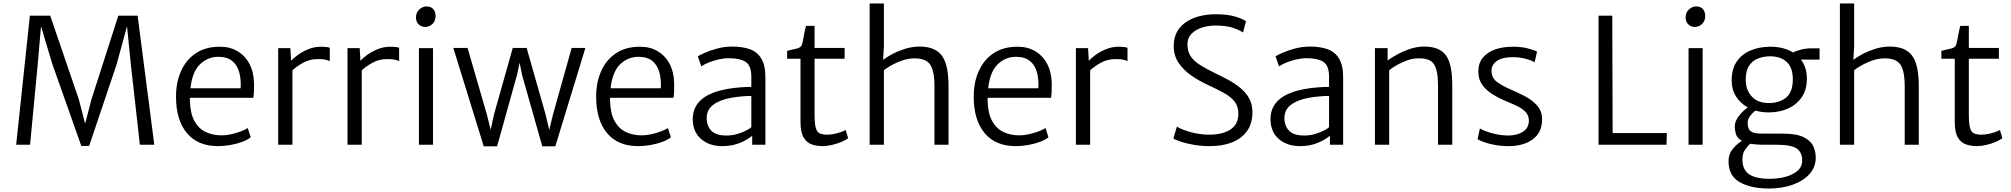

<svg xmlns="http://www.w3.org/2000/svg" viewBox="-20 -833 11574 1105"><path d="M73 0 152 -743H269L434 -260L470 -121L506 -260L661 -743H772L868 0H785L733 -462L711 -682L651 -462L493 7H448L282 -462L216 -682L197 -462L153 0Z M1235 8Q1118 8 1055.5 -67.2Q993 -142.5 993 -276Q993 -359.5 1022 -424.2Q1051 -489 1106.5 -526.2Q1162 -563.5 1242 -564Q1301 -565 1345.5 -539.2Q1390 -513.5 1415.2 -466Q1440.5 -418.5 1442 -355Q1442 -329 1441.5 -308.2Q1441 -287.5 1438 -270H1073Q1072.5 -260.5 1073 -250Q1075.5 -178.5 1099.5 -135.5Q1123.5 -92.5 1164 -73.2Q1204.5 -54 1256 -54Q1281.5 -54 1310.8 -60.5Q1340 -67 1365.8 -76.8Q1391.5 -86.5 1406 -96L1423 -43Q1405 -28 1374 -16.5Q1343 -5 1306.2 1.5Q1269.5 8 1235 8ZM1237 -506Q1176 -506 1131.5 -463.5Q1087 -421 1076 -325H1365Q1368 -376 1356.8 -417Q1345.5 -458 1316.5 -482Q1287.5 -506 1237 -506Z M1581 0V-556H1651L1655.5 -482.5Q1667 -497 1693.2 -516.2Q1719.5 -535.5 1754.2 -549.8Q1789 -564 1825 -564Q1863 -564 1878 -558V-481Q1870.5 -485 1855.8 -489Q1841 -493 1810 -493Q1762 -493 1723 -471Q1684 -449 1663 -428V0Z M1980 0V-556H2050L2054.5 -482.5Q2066 -497 2092.2 -516.2Q2118.5 -535.5 2153.2 -549.8Q2188 -564 2224 -564Q2262 -564 2277 -558V-481Q2269.5 -485 2254.8 -489Q2240 -493 2209 -493Q2161 -493 2122 -471Q2083 -449 2062 -428V0Z M2391 0V-556H2472V0ZM2427 -678Q2405.5 -678 2389.8 -692.5Q2374 -707 2374 -733Q2374 -761 2393.2 -778.5Q2412.5 -796 2434 -796Q2461 -796 2474 -780.2Q2487 -764.5 2487 -741Q2487 -712.5 2468.8 -695.2Q2450.5 -678 2427 -678Z M2764 9 2589 -557H2671L2782 -174L2804 -86L2823 -174L2931 -557H3011L3120 -174L3141 -85L3162 -172L3270 -557H3349L3176 9H3101L2985 -400L2970.5 -472L2955 -400L2841 9Z M3653 8Q3536 8 3473.5 -67.2Q3411 -142.5 3411 -276Q3411 -359.5 3440 -424.2Q3469 -489 3524.5 -526.2Q3580 -563.5 3660 -564Q3719 -565 3763.5 -539.2Q3808 -513.5 3833.2 -466Q3858.5 -418.5 3860 -355Q3860 -329 3859.5 -308.2Q3859 -287.5 3856 -270H3491Q3490.5 -260.5 3491 -250Q3493.5 -178.5 3517.5 -135.5Q3541.5 -92.5 3582 -73.2Q3622.5 -54 3674 -54Q3699.5 -54 3728.8 -60.5Q3758 -67 3783.8 -76.8Q3809.5 -86.5 3824 -96L3841 -43Q3823 -28 3792 -16.5Q3761 -5 3724.2 1.5Q3687.5 8 3653 8ZM3655 -506Q3594 -506 3549.5 -463.5Q3505 -421 3494 -325H3783Q3786 -376 3774.8 -417Q3763.5 -458 3734.5 -482Q3705.5 -506 3655 -506Z M4136 8Q4062.5 8 4014.8 -33.2Q3967 -74.5 3967 -147Q3967 -202 3997.8 -240.2Q4028.5 -278.5 4087 -300Q4119.5 -312.5 4159 -319.8Q4198.5 -327 4236.8 -330Q4275 -333 4304 -333V-391Q4304 -455 4271.8 -476.5Q4239.5 -498 4174 -498Q4146 -498 4114.8 -490.8Q4083.5 -483.5 4057 -472.5Q4030.5 -461.5 4016 -451L3996 -509Q4005.5 -515.5 4035.8 -529Q4066 -542.5 4108 -553.8Q4150 -565 4195 -565Q4252 -565 4294.8 -550Q4337.5 -535 4361.2 -496.5Q4385 -458 4385 -388V0H4309V-52Q4286 -31 4240.8 -11.5Q4195.5 8 4136 8ZM4047 -153Q4047 -109.5 4073.5 -81.2Q4100 -53 4160 -53Q4194.5 -53 4224.8 -62.2Q4255 -71.5 4276 -82.8Q4297 -94 4304 -101V-281Q4284 -281 4252.5 -278.5Q4221 -276 4188.2 -270.2Q4155.5 -264.5 4132 -255Q4090 -239.5 4068.5 -215Q4047 -190.5 4047 -153Z M4714 8Q4680 8 4651 -2.2Q4622 -12.5 4604.5 -42.5Q4587 -72.5 4587 -132V-495H4510V-540Q4537 -547.5 4562.8 -552.8Q4588.5 -558 4595 -575Q4598 -583.5 4601.8 -603.2Q4605.5 -623 4609.8 -645.2Q4614 -667.5 4619 -684H4668V-557H4841V-495H4668V-178Q4668 -122.5 4675 -97.2Q4682 -72 4698.2 -65Q4714.5 -58 4742 -58Q4759 -58 4780 -62.2Q4801 -66.5 4819.2 -72.8Q4837.5 -79 4847 -85L4861 -38Q4847 -26.5 4822 -16Q4797 -5.5 4768.2 1.2Q4739.5 8 4714 8Z M4985 0V-813H5067V-565L5062.5 -488.5Q5083.5 -505 5116.2 -522.2Q5149 -539.5 5188 -551.8Q5227 -564 5267 -565Q5359.5 -566.5 5399.8 -513.8Q5440 -461 5439 -331V0H5358V-336Q5358 -427 5331.8 -463.2Q5305.5 -499.5 5234 -497Q5193 -495.5 5146.5 -475Q5100 -454.5 5067 -429V0Z M5826 8Q5709 8 5646.5 -67.2Q5584 -142.5 5584 -276Q5584 -359.5 5613 -424.2Q5642 -489 5697.5 -526.2Q5753 -563.5 5833 -564Q5892 -565 5936.5 -539.2Q5981 -513.5 6006.2 -466Q6031.5 -418.5 6033 -355Q6033 -329 6032.5 -308.2Q6032 -287.5 6029 -270H5664Q5663.5 -260.5 5664 -250Q5666.5 -178.5 5690.5 -135.5Q5714.5 -92.5 5755 -73.2Q5795.5 -54 5847 -54Q5872.5 -54 5901.8 -60.5Q5931 -67 5956.8 -76.8Q5982.5 -86.5 5997 -96L6014 -43Q5996 -28 5965 -16.5Q5934 -5 5897.2 1.5Q5860.5 8 5826 8ZM5828 -506Q5767 -506 5722.5 -463.5Q5678 -421 5667 -325H5956Q5959 -376 5947.8 -417Q5936.5 -458 5907.5 -482Q5878.5 -506 5828 -506Z M6172 0V-556H6242L6246.5 -482.5Q6258 -497 6284.2 -516.2Q6310.5 -535.5 6345.2 -549.8Q6380 -564 6416 -564Q6454 -564 6469 -558V-481Q6461.5 -485 6446.8 -489Q6432 -493 6401 -493Q6353 -493 6314 -471Q6275 -449 6254 -428V0Z M6944 8Q6895.5 8 6852.5 0.8Q6809.5 -6.5 6778 -16.8Q6746.5 -27 6733 -36L6753 -104Q6783 -86 6834.8 -72Q6886.5 -58 6939 -58Q7016.5 -58 7061.8 -87.8Q7107 -117.5 7107 -179Q7107 -221.5 7084.5 -249.5Q7062 -277.5 7022 -299.2Q6982 -321 6930 -345Q6881.5 -367 6836.8 -398Q6792 -429 6763.5 -470.8Q6735 -512.5 6735 -567Q6735 -618.5 6756.2 -653.8Q6777.5 -689 6812.8 -710.5Q6848 -732 6890.2 -741.5Q6932.5 -751 6975 -751Q7045.5 -751 7088.5 -737.8Q7131.5 -724.5 7151 -711L7134 -646Q7107 -663.5 7069.5 -674.8Q7032 -686 6975 -686Q6935.5 -686 6898.5 -674.5Q6861.5 -663 6837.8 -639Q6814 -615 6814 -578Q6814 -536.5 6833.2 -508.2Q6852.5 -480 6889.5 -457.2Q6926.5 -434.5 6979 -409Q7016 -391.5 7053 -371.2Q7090 -351 7120.5 -325.2Q7151 -299.5 7169.5 -266Q7188 -232.5 7188 -188Q7188 -122.5 7157 -79Q7126 -35.5 7071 -13.8Q7016 8 6944 8Z M7461 8Q7387.5 8 7339.8 -33.2Q7292 -74.5 7292 -147Q7292 -202 7322.8 -240.2Q7353.5 -278.5 7412 -300Q7444.5 -312.5 7484 -319.8Q7523.5 -327 7561.8 -330Q7600 -333 7629 -333V-391Q7629 -455 7596.8 -476.5Q7564.5 -498 7499 -498Q7471 -498 7439.8 -490.8Q7408.5 -483.5 7382 -472.5Q7355.5 -461.5 7341 -451L7321 -509Q7330.5 -515.5 7360.8 -529Q7391 -542.5 7433 -553.8Q7475 -565 7520 -565Q7577 -565 7619.8 -550Q7662.5 -535 7686.2 -496.5Q7710 -458 7710 -388V0H7634V-52Q7611 -31 7565.8 -11.5Q7520.5 8 7461 8ZM7372 -153Q7372 -109.5 7398.5 -81.2Q7425 -53 7485 -53Q7519.5 -53 7549.8 -62.2Q7580 -71.5 7601 -82.8Q7622 -94 7629 -101V-281Q7609 -281 7577.5 -278.5Q7546 -276 7513.2 -270.2Q7480.5 -264.5 7457 -255Q7415 -239.5 7393.5 -215Q7372 -190.5 7372 -153Z M7893 0V-556H7966V-485Q7986 -500 8018.8 -518.2Q8051.5 -536.5 8091 -550.2Q8130.5 -564 8171 -565Q8262 -566.5 8300 -516.8Q8338 -467 8338 -344V0H8256V-345Q8256 -427.5 8232.5 -463.8Q8209 -500 8137 -497Q8111 -496.5 8081.5 -486.5Q8052 -476.5 8024 -461Q7996 -445.5 7975 -429V0Z M8484 -32 8497 -94Q8507.5 -86.5 8532.8 -77Q8558 -67.5 8590.8 -60.5Q8623.5 -53.5 8657 -53Q8710.5 -53 8744.8 -74.8Q8779 -96.5 8779 -139Q8779 -168.5 8760.5 -188Q8742 -207.5 8715.8 -220.5Q8689.5 -233.5 8666 -243Q8613.5 -264 8573.2 -288.5Q8533 -313 8510.2 -345.8Q8487.5 -378.5 8488 -424Q8489 -472 8515.8 -503Q8542.5 -534 8586.5 -549Q8630.5 -564 8683 -564Q8732 -565 8771.5 -554.8Q8811 -544.5 8826 -536L8812 -474Q8798 -484.5 8762.2 -494.2Q8726.5 -504 8686 -504Q8626 -504 8595.5 -482.5Q8565 -461 8564 -428Q8563.5 -384.5 8595.8 -361.2Q8628 -338 8672 -319Q8715.5 -300.5 8757.5 -278.5Q8799.5 -256.5 8827.2 -224.8Q8855 -193 8855 -145Q8855 -71.5 8802.2 -31.8Q8749.5 8 8661 8Q8608 8 8558 -4.2Q8508 -16.5 8484 -32Z M9180 0V-743H9259L9261 -67H9573L9571 0Z M9698 0V-556H9779V0ZM9734 -678Q9712.5 -678 9696.8 -692.5Q9681 -707 9681 -733Q9681 -761 9700.2 -778.5Q9719.5 -796 9741 -796Q9768 -796 9781 -780.2Q9794 -764.5 9794 -741Q9794 -712.5 9775.8 -695.2Q9757.5 -678 9734 -678Z M10159 -186Q10119 -186 10083.5 -196.5Q10068 -186 10053 -166.8Q10038 -147.5 10038 -126Q10038 -91 10056 -77.5Q10074 -64 10118 -64H10239Q10318.5 -64 10359.5 -44Q10400.5 -24 10415.2 7.5Q10430 39 10430 74Q10430 129 10393.8 169Q10357.5 209 10296.5 230.5Q10235.5 252 10161 252Q10055.5 252 9991.8 215Q9928 178 9928 95Q9928 52.5 9954 22.2Q9980 -8 10005.5 -22.5Q9979 -36 9971.5 -59Q9964 -82 9964 -106Q9964 -134 9986.2 -163.5Q10008.5 -193 10038.5 -215Q9996.5 -238 9971.2 -277.8Q9946 -317.5 9946 -370Q9946 -436 9975.2 -478.5Q10004.5 -521 10053.5 -542Q10102.5 -563 10162 -564Q10200.5 -565 10235.8 -556.8Q10271 -548.5 10299.5 -531Q10317 -540.5 10346.5 -547.8Q10376 -555 10406 -555H10452V-490H10345Q10361 -469 10370 -441.5Q10379 -414 10379 -380Q10379 -317 10349.5 -273.8Q10320 -230.5 10270 -208.2Q10220 -186 10159 -186ZM10160 -240Q10221 -240 10259.5 -271.5Q10298 -303 10298 -377Q10298 -444 10262.8 -476.5Q10227.5 -509 10166 -509Q10130 -508.5 10098.2 -496.5Q10066.5 -484.5 10046.8 -455.2Q10027 -426 10027 -374Q10027 -317 10061 -278.5Q10095 -240 10160 -240ZM10008 85Q10008 143.5 10046.2 169.8Q10084.5 196 10164 196Q10212 196 10255 184.8Q10298 173.5 10325 150.2Q10352 127 10352 91Q10352 43 10319.8 21.5Q10287.5 0 10205 0H10130Q10106.5 0 10087.5 -1.8Q10068.5 -3.5 10053 -5.5Q10037 8 10022.5 29.8Q10008 51.5 10008 85Z M10569 0V-813H10651V-565L10646.5 -488.5Q10667.5 -505 10700.2 -522.2Q10733 -539.5 10772 -551.8Q10811 -564 10851 -565Q10943.5 -566.5 10983.8 -513.8Q11024 -461 11023 -331V0H10942V-336Q10942 -427 10915.8 -463.2Q10889.5 -499.5 10818 -497Q10777 -495.5 10730.5 -475Q10684 -454.5 10651 -429V0Z M11357 8Q11323 8 11294 -2.2Q11265 -12.5 11247.5 -42.5Q11230 -72.5 11230 -132V-495H11153V-540Q11180 -547.5 11205.8 -552.8Q11231.5 -558 11238 -575Q11241 -583.5 11244.8 -603.2Q11248.5 -623 11252.8 -645.2Q11257 -667.5 11262 -684H11311V-557H11484V-495H11311V-178Q11311 -122.5 11318 -97.2Q11325 -72 11341.2 -65Q11357.5 -58 11385 -58Q11402 -58 11423 -62.2Q11444 -66.5 11462.2 -72.8Q11480.5 -79 11490 -85L11504 -38Q11490 -26.5 11465 -16Q11440 -5.5 11411.2 1.2Q11382.5 8 11357 8Z"/></svg>

Font: Merriweather Sans Light
Style: Regular
Weight: 300
Designer: Eben Sorkin
Foundry: Eben Sorkin
Version: Version 2.001; ttfautohint (v1.8.3)